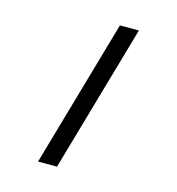

<svg xmlns="http://www.w3.org/2000/svg" viewBox="-105 -790 810 880"><g transform="rotate(15 300.0 -350.0)"><path d="M356 -700H446L245 0H155Z"/></g></svg>

Font: Sligoil Micro
Style: Regular
Weight: 400
Designer: Ariel Martín Pérez
Foundry: Igor Stepanchenko
Version: Version 1.001